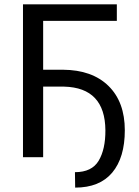

<svg xmlns="http://www.w3.org/2000/svg" viewBox="-20 -731 647 893"><path d="M560.5 -125Q560.5 2 502 71.8Q443.4 141.6 329.6 141.6L328.6 69.8Q407.2 69.8 439 16.4Q470.7 -37.1 470.2 -125Q468.8 -323.2 278.3 -328.1H180.7V0H86.9V-710.9H523.4V-633.8H180.7V-406.7H272.5Q408.7 -405.8 484.6 -331.3Q560.5 -256.8 560.5 -125Z"/></svg>

Font: LXGW WenKai Screen
Style: Regular
Weight: 400
Designer: LXGW / Fontworks Inc.
Foundry: LXGW / Fontworks Inc.
Version: Version 1.510;January 18,2025